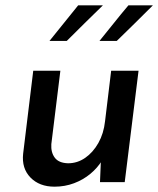

<svg xmlns="http://www.w3.org/2000/svg" viewBox="-20 -685 595 722"><path d="M185 17Q128 17 94.5 -17.5Q61 -52 67 -107L105 -419H207L173 -143Q171 -112 186 -92Q201 -72 236 -71Q271 -71 300.5 -91.5Q330 -112 350 -147.5Q370 -183 375 -229L398 -419H501L449 0H356L360 -96L364 -82Q347 -54 320 -31.5Q293 -9 258.5 4Q224 17 185 17ZM367 -665Q333 -632 298.5 -598Q264 -564 231 -531H166Q193 -564 220 -598Q247 -632 274 -665ZM555 -665Q522 -632 487.5 -598Q453 -564 419 -531H354Q381 -564 408 -598Q435 -632 463 -665Z"/></svg>

Font: Josefin Sans Medium
Style: Italic
Weight: 500
Italic angle: -7°
Designer: Santiago Orozco
Foundry: Typemade
Version: Version 2.000